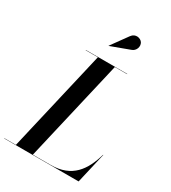

<svg xmlns="http://www.w3.org/2000/svg" viewBox="-278 -1108 1095 1226"><g transform="rotate(30 269.0 -494.5)"><path d="M373.5 -896C405.5 -905.5 418 -944 402.5 -968.5C388.5 -990.5 347 -1001 322.5 -967L235 -846L235.5 -845ZM502.5 0 554.5 -225H552.5C516 -98 452 -2 295 -2H164L337.5 -748H428V-750H123V-748H212.5L39 -2H-46V0Z"/></g></svg>

Font: Bodoni* 96pt Medium
Style: Italic
Weight: 500
Italic angle: -13°
Version: Version 2.3